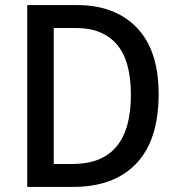

<svg xmlns="http://www.w3.org/2000/svg" viewBox="-20 -800 699 754"><path d="M603 -431Q603 -250 515.5 -158Q428 -66 267 -66H87V-780H283Q432 -780 517.5 -691Q603 -602 603 -431ZM494 -427Q494 -562 438.5 -626Q383 -690 279 -690H191V-156H265Q494 -156 494 -427Z"/></svg>

Font: Noto Sans Malayalam UI SemiCondensed Medium
Style: Regular
Weight: 500
Width: 4
Designer: Jelle Bosma - Monotype Design Team
Foundry: Monotype Imaging Inc.
Version: Version 2.104; ttfautohint (v1.8.4.7-5d5b)